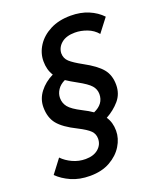

<svg xmlns="http://www.w3.org/2000/svg" viewBox="-210 -800 911 1095"><g transform="rotate(-20 245.0 -252.5)"><path d="M-49 120 14 37Q39 63 76 80Q113 97 154 97Q203 97 231.5 72.5Q260 48 260 11Q260 -17 241 -36.5Q222 -56 169 -83Q92 -121 60 -160.5Q28 -200 28 -263Q28 -313 59.5 -354Q91 -395 142 -420Q118 -457 118 -509Q118 -559 146.5 -603Q175 -647 227.5 -674Q280 -701 352 -701Q412 -701 459.5 -681Q507 -661 539 -627L476 -545Q452 -574 415 -588Q378 -602 342 -602Q290 -602 260.5 -578Q231 -554 229 -518Q229 -486 251.5 -465.5Q274 -445 325 -417Q399 -377 430.5 -339Q462 -301 462 -242Q462 -187 428.5 -148Q395 -109 347 -83Q372 -47 372 4Q372 51 345 95Q318 139 267.5 167.5Q217 196 146 196Q81 196 32 174Q-17 152 -49 120ZM135 -280Q135 -249 154 -225Q173 -201 230 -172Q266 -154 290 -137Q354 -165 354 -225Q354 -254 334.5 -276.5Q315 -299 258 -330Q240 -340 224.5 -349Q209 -358 196 -367Q166 -353 150.5 -329.5Q135 -306 135 -280Z"/></g></svg>

Font: Radio Canada Condensed Medium
Style: Italic
Weight: 500
Width: 3
Italic angle: -12°
Designer: Charles Daoud, Etienne Aubert Bonn, Alexandre Saumier Demers, Jacques Le Bailly
Foundry: Radio-Canada
Version: Version 2.104; ttfautohint (v1.8.4.7-5d5b);gftools[0.9.28.de